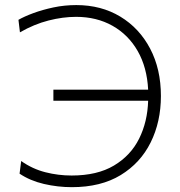

<svg xmlns="http://www.w3.org/2000/svg" viewBox="-20 -746 726 775"><path d="M270 9.5Q213 9.5 157.2 -3.5Q101.5 -16.5 59 -45L65.5 -96Q111 -64 163 -50.8Q215 -37.5 269 -37.5Q372.5 -37.5 440 -77.8Q507.5 -118 541.5 -186.2Q575.5 -254.5 578 -339.5H195.5V-384H578Q573.5 -474 535.8 -540Q498 -606 434 -642Q370 -678 287 -678Q233.5 -678 175.8 -663.2Q118 -648.5 60.5 -615.5L54.5 -666Q78 -679.5 114.5 -693Q151 -706.5 195.5 -716Q240 -725.5 288 -725.5Q388.5 -725.5 465.5 -679Q542.5 -632.5 586 -549.8Q629.5 -467 629.5 -358.5Q629.5 -254.5 588.2 -171.2Q547 -88 467 -39.2Q387 9.5 270 9.5Z"/></svg>

Font: Heraclito ExtraLight
Style: Regular
Weight: 200
Designer: Kostas Bartsokas (font) & Cristiano Sobral (main changes)
Foundry: Kostas Bartsokas (font) & Cristiano Sobral (main changes)
Version: Version 1.00;July 8, 2020;FontCreator 13.0.0.2655 64-bit